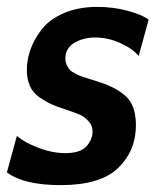

<svg xmlns="http://www.w3.org/2000/svg" viewBox="-33 -528 469 558"><path d="M144 10Q36 10 -13 -27L16 -133Q38 -114 78.5 -98.5Q119 -83 157 -83Q201 -83 218.5 -103Q236 -123 236 -146Q236 -163 224 -176Q212 -189 199.5 -194.5Q187 -200 160 -209Q132 -218 116.5 -225Q101 -232 82 -245Q63 -258 54 -278Q45 -298 45 -325Q45 -354 55.5 -384Q66 -414 88.5 -443Q111 -472 153 -490Q195 -508 250 -508Q296 -508 338.5 -496.5Q381 -485 399 -471L370 -365Q355 -385 318.5 -402Q282 -419 244 -419Q209 -419 183 -403.5Q157 -388 157 -358Q157 -347 161.5 -338Q166 -329 171 -324Q176 -319 188 -313Q200 -307 206.5 -305Q213 -303 230.5 -297.5Q248 -292 254 -290Q307 -273 334.5 -246.5Q362 -220 362 -164Q362 -90 310.5 -40Q259 10 144 10Z"/></svg>

Font: Cabin
Style: Bold Italic
Weight: 700
Designer: Pablo Impallari
Foundry: Pablo Impallari. www.impallari.com Igino Marini. www.ikern.com
Version: Version 1.005